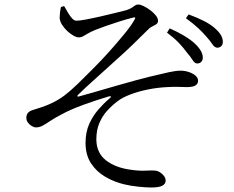

<svg xmlns="http://www.w3.org/2000/svg" viewBox="-20 -781 1040 853"><path d="M945 -569Q933 -570 923.5 -584.5Q914 -599 898 -617Q881 -637 860 -656.5Q839 -676 806 -700L818 -717Q856 -703 885.5 -688Q915 -673 933 -657Q953 -640 961.5 -625Q970 -610 970 -595Q970 -582 962.5 -575.5Q955 -569 945 -569ZM856 -499Q845 -499 835.5 -514.5Q826 -530 810 -548Q795 -569 774.5 -590.5Q754 -612 722 -636L734 -655Q772 -638 800 -621Q828 -604 846 -587Q881 -554 881 -525Q881 -513 874 -506Q867 -499 856 -499ZM653 52Q630 52 595.5 48.5Q561 45 532 38Q486 27 447 4Q408 -19 384 -56Q360 -93 360 -146Q360 -194 376.5 -230.5Q393 -267 417.5 -295Q442 -323 466 -343Q474 -349 472.5 -352Q471 -355 461 -352Q407 -336 349.5 -315Q292 -294 254 -273Q223 -257 203 -243.5Q183 -230 169 -222.5Q155 -215 140 -215Q131 -215 121 -221Q111 -227 104 -236.5Q97 -246 97 -257Q97 -270 103 -278Q109 -286 122 -291Q141 -297 164 -304.5Q187 -312 208 -322Q240 -337 266.5 -357Q293 -377 326 -409Q344 -427 371 -453.5Q398 -480 428.5 -512Q459 -544 488 -577.5Q517 -611 540.5 -640Q564 -669 576 -691Q583 -701 580 -703Q577 -705 568 -702Q544 -696 513.5 -686.5Q483 -677 454.5 -667Q426 -657 403 -648Q382 -639 370 -632Q358 -625 349.5 -620Q341 -615 329 -615Q320 -615 306.5 -622.5Q293 -630 279.5 -642.5Q266 -655 256 -670.5Q246 -686 245 -701Q245 -711 246.5 -725Q248 -739 251 -750L265 -754Q274 -738 283 -723Q292 -708 301 -698.5Q310 -689 320 -689Q333 -689 362.5 -694.5Q392 -700 427 -708Q462 -716 494 -724Q526 -732 542 -736Q559 -742 567 -747.5Q575 -753 580.5 -757Q586 -761 595 -761Q604 -761 619 -753.5Q634 -746 648.5 -735Q663 -724 672.5 -712Q682 -700 682 -689Q682 -679 675 -674Q668 -669 656.5 -663.5Q645 -658 632 -644Q600 -612 571 -584Q542 -556 513.5 -530.5Q485 -505 455.5 -478Q426 -451 394 -422.5Q362 -394 326 -359Q323 -356 324 -353.5Q325 -351 329 -352Q366 -362 410.5 -375Q455 -388 498.5 -400.5Q542 -413 580.5 -423.5Q619 -434 644 -440Q698 -453 729.5 -460Q761 -467 783 -467Q801 -467 819 -461Q837 -455 848.5 -445Q860 -435 860 -422Q860 -409 848.5 -401.5Q837 -394 809 -394Q793 -394 773.5 -395Q754 -396 722 -394Q680 -392 637.5 -383.5Q595 -375 559.5 -361.5Q524 -348 502 -331Q478 -313 456.5 -289.5Q435 -266 421.5 -234.5Q408 -203 408 -161Q409 -101 451 -68.5Q493 -36 560 -27Q600 -21 629 -23Q658 -25 676 -22Q689 -19 702.5 -6Q716 7 716 21Q716 36 701 44Q686 52 653 52Z"/></svg>

Font: Noto Serif SC
Style: Regular
Weight: 400
Designer: Ryoko NISHIZUKA 西塚涼子 (kana & ideographs); Frank Grießhammer (Latin, Greek & Cyrillic); Wenlong ZHANG 张文龙 (bopomofo); San
Foundry: Adobe
Version: Version 2.002-H1;hotconv 1.1.0;makeotfexe 2.6.0